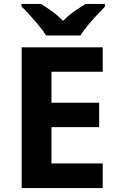

<svg xmlns="http://www.w3.org/2000/svg" viewBox="-20 -954 600 974"><path d="M501 0H90V-714H501V-590H241V-433H483V-309H241V-125H501ZM214 -774Q200 -797 177.5 -824Q155 -851 131.5 -877Q108 -903 89 -921V-934H188Q214 -918 244 -896.5Q274 -875 300 -848Q326 -875 357 -896.5Q388 -918 414 -934H513V-921Q495 -903 471 -877Q447 -851 424.5 -824Q402 -797 388 -774Z"/></svg>

Font: Noto Sans Sinhala
Style: Regular
Weight: 400
Designer: Jelle Bosma - Monotype Design Team
Foundry: Monotype Imaging Inc.
Version: Version 2.006